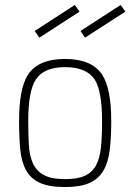

<svg xmlns="http://www.w3.org/2000/svg" viewBox="-20 -747 566 775"><path d="M323 -595 305 -622 467 -727 486 -700ZM139 -595 120 -622 282 -727 301 -700ZM243 8Q179 8 142 -8.5Q105 -25 86 -58.5Q67 -92 62 -142Q57 -192 57 -259Q57 -388 92 -444Q133 -509 243 -509Q350 -509 392 -446Q429 -390 429 -259Q429 -192 423 -142Q417 -92 397.5 -58.5Q378 -25 341 -8.5Q304 8 243 8ZM243 -24Q293 -24 322.5 -37.5Q352 -51 367.5 -79.5Q383 -108 387.5 -152.5Q392 -197 392 -259Q392 -377 363 -425Q330 -476 243 -476Q156 -476 124 -425Q94 -379 94 -259Q94 -205 96.5 -161.5Q99 -118 113 -87.5Q127 -57 157 -40.5Q187 -24 243 -24Z"/></svg>

Font: Storia Sans Thin
Style: Regular
Weight: 100
Designer: Accademia di Belle Arti di Urbino and others
Foundry: Accademia di Belle Arti di Urbino and others.
Version: Version 60.001;May 25, 2020;FontCreator 12.0.0.2522 64-bit